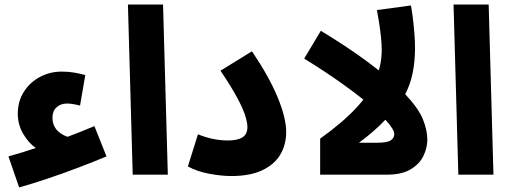

<svg xmlns="http://www.w3.org/2000/svg" viewBox="-20 -766 2240 842"><path d="M64 56 17 -80Q45 -88 75 -97Q105 -106 137 -117Q105 -139 81.5 -179.5Q58 -220 58 -267Q58 -321 84 -362.5Q110 -404 154 -428Q198 -452 251 -452Q279 -452 303 -448Q327 -444 354 -437L331 -303Q296 -312 274 -312Q246 -312 228 -295.5Q210 -279 210 -250Q210 -190 276 -166Q335 -188 394 -213L447 -80Q392 -57 325 -31.5Q258 -6 189.5 17Q121 40 64 56Z M562 0 541 -746H695L716 0Z M804 -36 848 -177Q915 -150 979 -150Q1021 -150 1043 -163.5Q1065 -177 1065 -209Q1065 -227 1056 -257Q1047 -287 1021.5 -335Q996 -383 947 -456L1085 -541Q1160 -430 1197.5 -339.5Q1235 -249 1235 -187Q1235 -132 1209.5 -88.5Q1184 -45 1130.5 -19.5Q1077 6 994 6Q951 6 897.5 -4Q844 -14 804 -36Z M1625 -286Q1571 -334 1490.5 -392Q1410 -450 1314 -509L1387 -631Q1499 -563 1577.5 -505.5Q1656 -448 1709 -400Z M1854 -154Q1854 -118 1837 -82.5Q1820 -47 1781 -23.5Q1742 0 1677 0H1384V-158Q1483 -229 1542.5 -293Q1602 -357 1628 -419Q1654 -481 1654 -547Q1654 -573 1650.5 -606Q1647 -639 1642 -670Q1637 -701 1633 -722L1782 -742Q1786 -722 1790 -690.5Q1794 -659 1797 -623Q1800 -587 1800 -555Q1800 -498 1790 -447.5Q1780 -397 1757 -353Q1816 -290 1835 -242Q1854 -194 1854 -154ZM1554 -140H1630Q1678 -140 1693.5 -150.5Q1709 -161 1709 -178Q1709 -199 1670 -241Q1621 -189 1554 -140Z M1990 0 1969 -746H2123L2144 0Z"/></svg>

Font: Noto Sans Arabic SemCond ExtBd
Style: Regular
Weight: 800
Width: 4
Designer: Monotype Design Team, Nadine Chahine, Nizar Qandah and Khaled Hosny
Foundry: Monotype Imaging Inc.
Version: Version 2.012; ttfautohint (v1.8.4.7-5d5b)